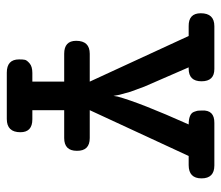

<svg xmlns="http://www.w3.org/2000/svg" viewBox="-63 -588 651 565"><g transform="rotate(90 262.5 -305.5)"><path d="M19 -570.8Q19 -610.8 57.1 -610.8H183.1Q219.2 -610.8 219.2 -573Q219.2 -535.2 182.1 -535.2H178.2L234.9 -404.8L250 -363.8L258.8 -332L262.2 -314L264.2 -326.2Q282.2 -392.1 346.2 -535.2Q331.1 -535.2 321.5 -539.1Q312 -543 309.1 -551Q306.2 -559.1 305.7 -562.5Q305.2 -565.9 305.2 -574.2Q303.2 -611.3 341.8 -610.8H466.8Q504.9 -610.8 504.9 -573Q504.9 -535.2 465.8 -535.2H439L304.2 -244.1H386.2Q424.3 -244.1 423.8 -206.1Q423.8 -168.9 386.2 -168.9H304.2V-75.2H331.1Q369.1 -75.2 369.1 -40Q369.1 0 330.1 0H193.8Q154.8 0 154.8 -36.1Q154.8 -47.4 156 -53.2Q157.2 -59.1 166.5 -67.1Q175.8 -75.2 194.8 -75.2H220.2V-168.9H138.2Q100.1 -168.9 100.1 -204.1Q100.1 -244.1 138.2 -244.1H220.2L85.9 -535.2H57.1Q19 -534.7 19 -570.8Z"/></g></svg>

Font: CMU Typewriter Text
Style: Bold
Weight: 700
Version: Version 0.7.0